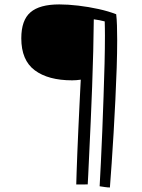

<svg xmlns="http://www.w3.org/2000/svg" viewBox="-20 -677 645 870"><path d="M478 172.5Q468 172.5 454.8 170.5Q441.5 168.5 431.5 167Q434 123 437.2 57.8Q440.5 -7.5 443.5 -83.8Q446.5 -160 449.2 -238.5Q452 -317 453.8 -388.8Q455.5 -460.5 455.5 -515.5Q455.5 -533.5 455.2 -549.5Q455 -565.5 454.5 -580Q442.5 -583 430.2 -585.5Q418 -588 405 -589.5Q404.5 -524.5 402.5 -445.8Q400.5 -367 397.5 -284.5Q394.5 -202 391 -124.8Q387.5 -47.5 384.5 14.8Q381.5 77 379.8 115.5Q378 154 377.5 158.5Q367.5 159 350.8 159Q334 159 325.5 159Q326 141.5 327.2 102.5Q328.5 63.5 330.5 13Q332.5 -37.5 335 -91.2Q337.5 -145 339.8 -192.8Q342 -240.5 343.8 -273.8Q345.5 -307 346 -316Q326 -313 307 -313Q198.5 -313 137.5 -358.5Q76.5 -404 76.5 -503.5Q76.5 -585.5 118 -621.2Q159.5 -657 248.5 -657Q288 -657 334.8 -651.5Q381.5 -646 426.8 -636Q472 -626 506.5 -612.5Q509 -592 510 -561.8Q511 -531.5 511 -494.5Q511 -440 508.8 -370.2Q506.5 -300.5 502.8 -224.8Q499 -149 494.8 -75Q490.5 -1 486 63Q481.5 127 478 172.5Z"/></svg>

Font: Grandstander ExtraLight
Style: Regular
Weight: 200
Designer: Tyler Finck
Foundry: Etcetera Type Co
Version: Version 1.200; ttfautohint (v1.8.3)